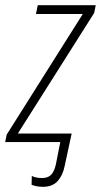

<svg xmlns="http://www.w3.org/2000/svg" viewBox="-48 -549 390 742"><path d="M118 173Q104 173 92.5 170.5Q81 168 74 165L75 131Q83 135 92.5 137Q102 139 114 139Q138 139 150 126Q162 113 168 86L185 0H-28L-22 -29L272 -495H91L98 -529H322L316 -499L21 -33H229L202 92Q195 128 175 150.5Q155 173 118 173Z"/></svg>

Font: Noto Sans Condensed ExtraLight
Style: Italic
Weight: 200
Width: 3
Italic angle: -12°
Designer: Monotype Design Team
Foundry: Monotype Imaging Inc.
Version: Version 2.013; ttfautohint (v1.8.4.7-5d5b)